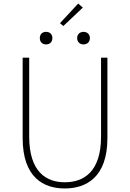

<svg xmlns="http://www.w3.org/2000/svg" viewBox="-20 -1052 734 1085"><path d="M346 13C464 13 587 -47 587 -272V-726H551V-280C551 -81 453 -22 346 -22C241 -22 145 -81 145 -280V-726H108V-272C108 -47 228 13 346 13ZM240 -801C261 -801 276 -814 276 -837C276 -859 261 -872 240 -872C220 -872 205 -859 205 -837C205 -814 220 -801 240 -801ZM338 -905 448 -1009 422 -1032 319 -921ZM452 -801C472 -801 488 -814 488 -837C488 -859 472 -872 452 -872C432 -872 416 -859 416 -837C416 -814 432 -801 452 -801Z"/></svg>

Font: Noto Sans CJK HK Thin
Style: Regular
Weight: 100
Designer: Ryoko NISHIZUKA 西塚涼子 (kana, bopomofo & ideographs); Paul D. Hunt (Latin, Greek & Cyrillic); Sandoll Communications 산돌커뮤니
Foundry: Adobe
Version: Version 2.004;hotconv 1.0.118;makeotfexe 2.5.65603